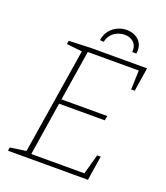

<svg xmlns="http://www.w3.org/2000/svg" viewBox="-153 -960 922 1065"><g transform="rotate(20 307.5 -427.5)"><path d="M494 -145H515L492 0H20L23 -20L126 -35L116 -26L218 -666L224 -657L125 -668L128 -688L254 -693H589L567 -553H546L550 -674L559 -666H240L250 -673L200 -359L194 -369H472L467 -342H190L199 -353L147 -22L140 -27H470L459 -19ZM411 -855Q439 -855 462.5 -843Q486 -831 498 -808Q510 -785 505 -750H481Q483 -789 462 -807.5Q441 -826 410 -826Q376 -826 348.5 -806.5Q321 -787 312 -749L290 -751Q295 -786 314 -809Q333 -832 358.5 -843.5Q384 -855 411 -855Z"/></g></svg>

Font: Bitter Thin ExtraLight
Style: Italic
Weight: 250
Italic angle: -9°
Version: Version 2.002